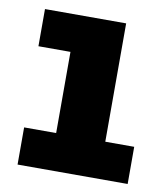

<svg xmlns="http://www.w3.org/2000/svg" viewBox="-64 -554 527 608"><g transform="rotate(10 200.0 -250.0)"><path d="M32.5 0V-119.5H135.5V-380.5H32.5V-500H293.5V-119.5H386.5V0Z"/></g></svg>

Font: Trispace SemiCondensed
Style: Bold
Weight: 700
Width: 4
Designer: Tyler Finck
Foundry: Etcetera Type Company
Version: Version 1.210; ttfautohint (v1.8.3)